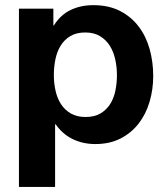

<svg xmlns="http://www.w3.org/2000/svg" viewBox="-20 -551 651 752"><path d="M189 -517.1V-451.2H190.9Q217.3 -493.2 256.8 -512Q296.4 -530.8 345.2 -530.8Q405.8 -530.8 450 -508.1Q494.1 -485.4 523.2 -447Q552.2 -408.7 566.2 -358.4Q580.1 -308.1 580.1 -252.9Q580.1 -200.7 565.9 -152.6Q551.8 -104.5 523.4 -67.6Q495.1 -30.8 452.6 -8.8Q410.2 13.2 353 13.2Q304.7 13.2 264.6 -6.3Q224.6 -25.9 198.2 -64H195.8V181.2H54.2V-517.1ZM314.9 -92.8Q350.1 -92.8 373.5 -106.7Q397 -120.6 411.4 -143.3Q425.8 -166 431.9 -195.8Q438 -225.6 438 -256.8Q438 -288.1 431.4 -318.1Q424.8 -348.1 410.2 -371.6Q395.5 -395 371.8 -409.4Q348.1 -423.8 314 -423.8Q279.3 -423.8 255.6 -409.7Q231.9 -395.5 217.5 -372.1Q203.1 -348.6 197 -318.6Q190.9 -288.6 190.9 -256.8Q190.9 -225.6 197.5 -195.8Q204.1 -166 218.8 -143.3Q233.4 -120.6 257.1 -106.7Q280.8 -92.8 314.9 -92.8Z"/></svg>

Font: XB Khoramshahr
Style: Bold
Weight: 700
Designer: Behnam
Foundry: Irmug
Version: Version 8.005 2009